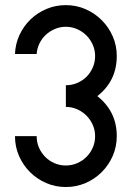

<svg xmlns="http://www.w3.org/2000/svg" viewBox="-20 -735 535 757"><path d="M239.7 -714.8Q280.8 -714.8 317.1 -699Q353.5 -683.1 381.1 -655.5Q408.7 -627.9 424.6 -591.6Q440.4 -555.2 440.4 -514.2Q440.4 -416 363.8 -356Q440.4 -295.4 440.4 -198.2Q440.4 -157.2 424.6 -120.6Q408.7 -84 381.3 -56.6Q354 -29.3 317.4 -13.4Q280.8 2.4 239.7 2.4Q198.2 2.4 161.9 -13.4Q125.5 -29.3 98.1 -56.6Q70.8 -84 54.9 -120.4Q39.1 -156.7 39.1 -198.2H124.5Q124.5 -174.3 133.5 -153.3Q142.6 -132.3 158.2 -116.5Q173.8 -100.6 194.8 -91.6Q215.8 -82.5 239.7 -82.5Q263.2 -82.5 284.2 -91.6Q305.2 -100.6 321 -116.5Q336.9 -132.3 345.9 -153.3Q355 -174.3 355 -198.2Q355 -221.7 345.7 -242.7Q336.4 -263.7 320.8 -279.3Q305.2 -294.9 284.2 -304.2Q263.2 -313.5 239.7 -313.5V-398.9Q263.7 -398.9 284.7 -408Q305.7 -417 321.3 -432.6Q336.9 -448.2 345.9 -469.2Q355 -490.2 355 -514.2Q355 -537.6 345.7 -558.6Q336.4 -579.6 320.8 -595.2Q305.2 -610.8 284.2 -620.1Q263.2 -629.4 239.7 -629.4Q216.8 -629.4 196.5 -620.8Q176.3 -612.3 160.6 -597.7Q145 -583 135.5 -563.5Q126 -543.9 124.5 -522H39.1Q40.5 -562 56.9 -597.2Q73.2 -632.3 100.3 -658.4Q127.4 -684.6 163.3 -699.7Q199.2 -714.8 239.7 -714.8Z"/></svg>

Font: Proletarsk
Style: Regular
Weight: 400
Designer: Peter Wiegel, original typeface by Carl Albert Fahrenwaldt 1901
Foundry: Peter Wiegel
Version: Version 1.000 2010 initial release